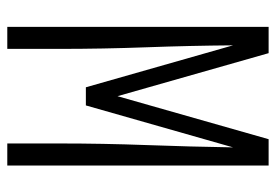

<svg xmlns="http://www.w3.org/2000/svg" viewBox="-138 -638 775 540"><g transform="rotate(90 250.0 -367.5)"><path d="M55 0H117V-147Q117 -269 112.5 -391Q108 -513 107 -635L225 -221H276L394 -635Q392 -513 387.5 -391Q383 -269 383 -147V0H445V-735H371L250 -310L129 -735H55Z"/></g></svg>

Font: Iosevka SS09 Light
Style: Regular
Weight: 300
Monospace: yes
Designer: Belleve Invis
Foundry: Belleve Invis
Version: Version 5.2.1; ttfautohint (v1.8.3)